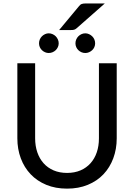

<svg xmlns="http://www.w3.org/2000/svg" viewBox="-20 -1084 777 1112"><path d="M80.5 0ZM368.5 -82.5Q412 -82.5 446.2 -97.2Q480.5 -112 504.2 -138.5Q528 -165 540.5 -201.8Q553 -238.5 553 -283V-717.5H656V-283Q656 -220.5 636 -167Q616 -113.5 579 -74.5Q542 -35.5 488.5 -13.5Q435 8.5 368.5 8.5Q301.5 8.5 248.2 -13.5Q195 -35.5 157.8 -74.5Q120.5 -113.5 100.5 -167Q80.5 -220.5 80.5 -283V-717.5H183.5V-283Q183.5 -239 196 -202.2Q208.5 -165.5 232.2 -138.8Q256 -112 290.5 -97.2Q325 -82.5 368.5 -82.5ZM587 -1064 424 -920.5Q416 -913.5 409 -911.8Q402 -910 390.5 -910H322.5L436.5 -1047Q441 -1053 445 -1056.2Q449 -1059.5 454 -1061.2Q459 -1063 465.2 -1063.5Q471.5 -1064 480 -1064ZM320 -833Q320 -821.5 315.2 -811.2Q310.5 -801 302.8 -793.5Q295 -786 284.5 -781.5Q274 -777 262 -777Q251 -777 240.8 -781.5Q230.5 -786 222.8 -793.5Q215 -801 210.5 -811.2Q206 -821.5 206 -833Q206 -845 210.5 -855.5Q215 -866 222.8 -873.8Q230.5 -881.5 240.8 -886.2Q251 -891 262 -891Q274 -891 284.5 -886.2Q295 -881.5 302.8 -873.8Q310.5 -866 315.2 -855.5Q320 -845 320 -833ZM531 -833Q531 -821.5 526.5 -811.2Q522 -801 514 -793.5Q506 -786 495.8 -781.5Q485.5 -777 474 -777Q462 -777 451.8 -781.5Q441.5 -786 433.8 -793.5Q426 -801 421.5 -811.2Q417 -821.5 417 -833Q417 -845 421.5 -855.5Q426 -866 433.8 -873.8Q441.5 -881.5 451.8 -886.2Q462 -891 474 -891Q485.5 -891 495.8 -886.2Q506 -881.5 514 -873.8Q522 -866 526.5 -855.5Q531 -845 531 -833Z"/></svg>

Font: Lato Medium
Style: Regular
Weight: 500
Designer: Lukasz Dziedzic
Foundry: tyPoland Lukasz Dziedzic
Version: Version 2.006; 2014-01-15